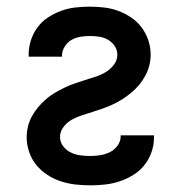

<svg xmlns="http://www.w3.org/2000/svg" viewBox="-20 -548 540 576"><path d="M251 8Q229 8 206.5 5.5Q184 3 162.5 -4Q141 -11 122 -23.5Q103 -36 89 -53Q75 -70 67.5 -92Q60 -114 60 -136Q60 -153 64 -169Q68 -185 76 -199.5Q84 -214 94.5 -226.5Q105 -239 117.5 -250Q130 -261 144.5 -269.5Q159 -278 173.5 -285Q188 -292 204 -297.5Q220 -303 235.5 -308Q251 -313 267 -318Q283 -323 297 -331.5Q311 -340 321.5 -353.5Q332 -367 332 -384Q332 -398 324 -410Q316 -422 303.5 -429Q291 -436 277 -438Q263 -440 249 -440Q235 -440 220.5 -437.5Q206 -435 194 -428Q182 -421 174 -408Q166 -395 166 -381V-378H66V-385Q66 -407 73 -428Q80 -449 93 -466.5Q106 -484 124.5 -496Q143 -508 163.5 -515.5Q184 -523 205.5 -525.5Q227 -528 249 -528Q271 -528 292.5 -525.5Q314 -523 334.5 -515.5Q355 -508 373.5 -495.5Q392 -483 405 -465.5Q418 -448 425 -427Q432 -406 432 -384Q432 -368 428 -352Q424 -336 416 -321Q408 -306 397.5 -293.5Q387 -281 374.5 -270.5Q362 -260 348 -251Q334 -242 319 -235Q304 -228 288.5 -222.5Q273 -217 257 -212Q241 -207 225.5 -202Q210 -197 195.5 -189Q181 -181 170.5 -167Q160 -153 160 -137Q160 -122 169.5 -109.5Q179 -97 192.5 -90.5Q206 -84 221 -82Q236 -80 251 -80Q266 -80 281 -82.5Q296 -85 309.5 -91.5Q323 -98 332.5 -111Q342 -124 342 -139V-142H442V-135Q442 -113 434.5 -91.5Q427 -70 413 -52.5Q399 -35 379.5 -23Q360 -11 339 -4Q318 3 295.5 5.5Q273 8 251 8Z"/></svg>

Font: Iosevka Semibold
Style: Regular
Weight: 600
Monospace: yes
Designer: Belleve Invis
Foundry: Belleve Invis
Version: Version 33.2.3; ttfautohint (v1.8.4)